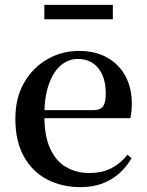

<svg xmlns="http://www.w3.org/2000/svg" viewBox="-20 -752 602 788"><path d="M311 16Q233 16 172.5 -16Q112 -48 77.5 -110.5Q43 -173 43 -264Q43 -351 79.5 -413.5Q116 -476 175.5 -509.5Q235 -543 303 -543Q373 -543 422 -514.5Q471 -486 496 -437.5Q521 -389 521 -328Q521 -292 515 -267H93V-300H364Q393 -300 403.5 -316Q414 -332 414 -369Q414 -434 383.5 -472Q353 -510 299 -510Q261 -510 230 -484Q199 -458 180.5 -406Q162 -354 162 -277Q162 -195 185.5 -143Q209 -91 251 -66.5Q293 -42 346 -42Q399 -42 437 -61.5Q475 -81 503 -117L520 -103Q488 -47 435 -15.5Q382 16 311 16ZM162 -673V-732H443V-673Z"/></svg>

Font: Noto Serif KR SemiBold
Style: Regular
Weight: 600
Designer: Ryoko NISHIZUKA 西塚涼子 (kana & ideographs); Frank Grießhammer (Latin, Greek & Cyrillic); Wenlong ZHANG 张文龙 (bopomofo); San
Foundry: Adobe
Version: Version 2.003-H1;hotconv 1.1.1;makeotfexe 2.6.0